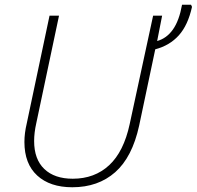

<svg xmlns="http://www.w3.org/2000/svg" viewBox="-20 -780 830 810"><path d="M285 10Q191 10 137 -39.5Q83 -89 83 -181Q83 -200 85.5 -219.5Q88 -239 93 -260L189 -714H229L133 -260Q124 -220 124 -185Q124 -108 167 -67Q210 -26 287 -26Q379 -26 440.5 -83Q502 -140 527 -256L626 -714H664L643 -607Q683 -618 709.5 -655.5Q736 -693 748 -760H786L790 -751Q773 -674 734.5 -631Q696 -588 635 -572L567 -250Q538 -117 466 -53.5Q394 10 285 10Z"/></svg>

Font: Noto Sans Disp ExtLt
Style: Italic
Weight: 200
Italic angle: -12°
Designer: Monotype Design Team
Foundry: Monotype Imaging Inc.
Version: Version 2.000;GOOG;noto-source:20170915:90ef993387c0